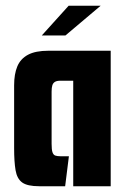

<svg xmlns="http://www.w3.org/2000/svg" viewBox="-20 -646 436 666"><path d="M116 0Q75 0 57 -13Q39 -26 34 -55.5Q29 -85 29 -132V-350Q29 -389 40 -415.5Q51 -442 77 -456Q103 -470 148 -470H364V0H234V-366H189Q177 -366 170.5 -362Q164 -358 161.5 -350Q159 -342 159 -328V-147Q159 -127 162 -118Q165 -109 171.5 -106.5Q178 -104 190 -104H219L206 0ZM125 -523 218 -626H329L207 -523Z"/></svg>

Font: Smooch Sans ExtraBold
Style: Regular
Weight: 800
Designer: Robert E. Leuschke
Foundry: Robert E. Leuschke
Version: Version 1.010